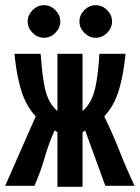

<svg xmlns="http://www.w3.org/2000/svg" viewBox="-20 -734 540 742"><path d="M150 -714Q175 -714 194 -695Q213 -676 213 -651Q213 -626 194 -607Q175 -588 150 -588Q125 -588 106 -607Q87 -626 87 -651Q87 -676 106 -695Q125 -714 150 -714ZM350 -714Q375 -714 394 -695Q413 -676 413 -651Q413 -626 394 -607Q375 -588 350 -588Q325 -588 306 -607Q287 -626 287 -651Q287 -676 306 -695Q325 -714 350 -714ZM299 -12H202V-223L191 -230Q168 -179 152 -123Q136 -67 113 -16H0L118 -284Q86 -319 69 -364Q59 -390 50 -431.5Q41 -473 36 -526H137Q141 -468 149 -416.5Q157 -365 175 -337Q186 -318 202 -305V-526H299V-305Q307 -312 314 -320Q321 -328 326 -337Q344 -365 352.5 -416.5Q361 -468 364 -526H465Q460 -473 451 -431.5Q442 -390 432 -364Q415 -319 383 -284Q414 -221 442 -150Q470 -79 500 -16H387L309 -230L299 -223Z"/></svg>

Font: D2Coding ligature
Style: Bold
Weight: 700
Monospace: yes
Designer: Yong-Rak Park; Jeong-Hwan Yoon; Sang-Min Lee;
Foundry: NHN Corporation
Version: Version 1.3.2; Build 20180524